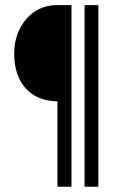

<svg xmlns="http://www.w3.org/2000/svg" viewBox="-20 -708 448 733"><path d="M34.2 -504.9Q34.2 -392.6 109.4 -344.7Q148.4 -321.3 199.2 -321.3V4.9H252.9V-688.5H199.2Q113.3 -688.5 65.4 -615.2Q34.2 -566.4 34.2 -504.9ZM302.7 4.9H355.5V-688.5H302.7Z"/></svg>

Font: Post No Bills Colombo
Style: SemiBold
Weight: 700
Designer: Kosala Senevirathne, Siva Puranthara, Lasantha Premarathna, Tharique Azeez
Foundry: Mooniak
Version: Version 1.220 ; ttfautohint (v1.5)